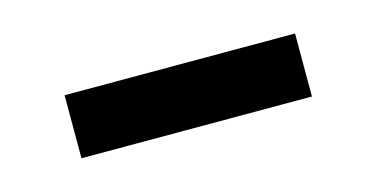

<svg xmlns="http://www.w3.org/2000/svg" viewBox="-28 -383 402 206"><g transform="rotate(-15 173.5 -280.0)"><path d="M46 -315H302V-245H46Z"/></g></svg>

Font: 思源黑体R
Style: Regular
Weight: 400
Designer: Ryoko NISHIZUKA  (kana & ideographs); Paul D. Hunt (Latin, Greek & Cyrillic); Wenlong ZHANG  (bopomofo); Sandoll Communi
Foundry: Adobe Systems Incorporated
Version: Version 1.00 June 24, 2014, initial release